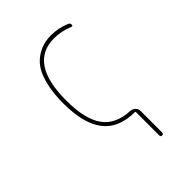

<svg xmlns="http://www.w3.org/2000/svg" viewBox="-206 -631 912 912"><g transform="rotate(-45 250.0 -175.0)"><path d="M325.2 9.8Q216.8 8.8 166 -58.6Q115.2 -126 115.2 -259.8Q115.2 -324.2 126.5 -373.5Q137.7 -422.9 155.8 -452.1Q173.8 -481.4 199.7 -499Q225.6 -516.6 250.5 -523.4Q275.4 -530.3 302.7 -530.3Q352.5 -530.3 398.4 -510.7Q408.2 -507.8 408.2 -496.1Q408.2 -486.3 398.4 -490.2Q351.6 -509.8 302.7 -509.8Q134.8 -509.8 134.8 -259.8Q134.8 -134.8 178.2 -74.2Q221.7 -13.7 315.4 -9.8Q329.1 -8.8 339.4 1Q349.6 10.7 349.6 25.4V169.9Q349.6 179.7 339.8 179.7Q330.1 179.7 330.1 169.9V14.6Q330.1 9.8 325.2 9.8Z"/></g></svg>

Font: Rounded Mgen+ 1m thin
Style: Regular
Weight: 100
Designer: [Source Han Sans]
Ryoko NISHIZUKA  (kana & ideographs); Paul D. Hunt (Latin, Greek & Cyrillic); Wenlong ZHANG  (bopomofo
Version: Version 1.059.20150602